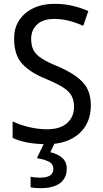

<svg xmlns="http://www.w3.org/2000/svg" viewBox="-20 -744 539 1004"><path d="M455 -193Q455 -99 392.5 -44.5Q330 10 225 10Q171 10 125 1.5Q79 -7 46 -23V-109Q81 -92 129.5 -80Q178 -68 226 -68Q295 -68 331 -100.5Q367 -133 367 -185Q367 -220 353.5 -244Q340 -268 308 -288Q276 -308 221 -331Q139 -364 96.5 -410Q54 -456 54 -540Q53 -596 80 -637.5Q107 -679 155 -701.5Q203 -724 265 -724Q317 -724 362 -713Q407 -702 442 -686L415 -609Q380 -625 342 -635Q304 -645 264 -645Q205 -645 174 -616Q143 -587 143 -541Q143 -504 156 -480.5Q169 -457 199.5 -437.5Q230 -418 282 -397Q367 -361 411 -316Q455 -271 455 -193ZM329 138Q329 187 294 213.5Q259 240 192 240Q158 240 140 235V180Q159 185 189 185Q259 185 259 140Q259 113 235 101Q211 89 173 83L213 0H268L243 52Q281 60 305 81Q329 102 329 138Z"/></svg>

Font: Noto Sans Hebrew SemiCondensed
Style: Regular
Weight: 400
Width: 4
Designer: Monotype Design Team
Foundry: Monotype Imaging Inc.
Version: Version 2.004; ttfautohint (v1.8.4.7-5d5b)